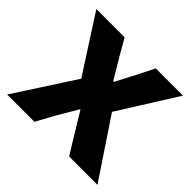

<svg xmlns="http://www.w3.org/2000/svg" viewBox="-167 -908 1105 1105"><g transform="rotate(45 385.5 -355.5)"><path d="M255 -366 33 -711H263L320 -612L395 -486H401Q402 -488 450 -580L467 -612L516 -711H738L515 -356L753 0H522L457 -106Q458 -105 425 -159Q392 -213 378 -236H374L296 -103L240 0H18Z"/></g></svg>

Font: Nebula Sans Black
Style: Regular
Weight: 900
Designer: Paul D. Hunt for Adobe (as Source Sans)
Foundry: Nebula Entertainment & Broadcasting LLC
Version: Version 1.010